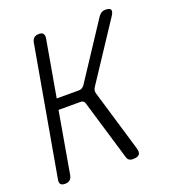

<svg xmlns="http://www.w3.org/2000/svg" viewBox="-136 -846 872 961"><g transform="rotate(-20 300.0 -365.0)"><path d="M47 10Q30 10 23.5 2Q17 -6 20 -22L141 -708Q144 -724 153.5 -732Q163 -740 179 -740Q195 -740 201.5 -732Q208 -724 206 -708L153 -406H272Q280 -406 287 -410Q294 -414 300 -421L496 -719Q503 -729 512 -734.5Q521 -740 533 -740Q557 -740 561.5 -729.5Q566 -719 552 -698L352 -395Q347 -387 345.5 -379.5Q344 -372 346 -364L444 -35Q451 -12 442.5 -1Q434 10 408 10Q396 10 388 4.5Q380 -1 377 -13L281 -334Q279 -341 273.5 -345Q268 -349 260 -349H142L85 -22Q82 -6 72.5 2Q63 10 47 10Z"/></g></svg>

Font: Maple Mono ExtraLight
Style: Italic
Weight: 275
Italic angle: -10°
Monospace: yes
Designer: subframe7536
Version: Version 7.000